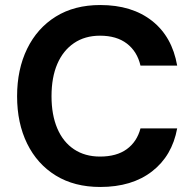

<svg xmlns="http://www.w3.org/2000/svg" viewBox="-20 -732 773 764"><path d="M379 12Q276 12 202 -33.5Q128 -79 88 -160.5Q48 -242 48 -349Q48 -456 88 -538Q128 -620 202 -666Q276 -712 379 -712Q505 -712 585 -649Q665 -586 685 -471H539Q526 -527 485 -558.5Q444 -590 378 -590Q318 -590 274.5 -560.5Q231 -531 208 -477.5Q185 -424 185 -349Q185 -275 208 -221Q231 -167 274.5 -138Q318 -109 378 -109Q444 -109 484.5 -138.5Q525 -168 539 -221H685Q665 -112 585 -50Q505 12 379 12Z"/></svg>

Font: DM Sans 10pt
Style: Bold
Weight: 700
Version: Version 4.004;gftools[0.9.30]